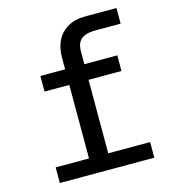

<svg xmlns="http://www.w3.org/2000/svg" viewBox="-115 -878 879 974"><g transform="rotate(-15 325.0 -391.5)"><path d="M254 0V-612Q254 -663 273 -701Q292 -739 329.5 -761Q367 -783 422 -783H586V-701H452Q425 -701 402.5 -694Q380 -687 367.5 -668.5Q355 -650 355 -615V0ZM124 -468V-550H528V-468ZM79 0V-82H575V0Z"/></g></svg>

Font: Azeret Mono Thin
Style: Regular
Weight: 400
Version: Version 1.002